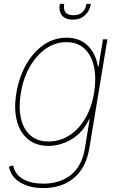

<svg xmlns="http://www.w3.org/2000/svg" viewBox="-20 -747 624 983"><path d="M201.7 215.9Q133.5 215.9 85.4 188.4Q37.3 160.9 25.6 106.5L46.9 99.4Q57.5 147.4 98.7 170.3Q139.9 193.2 201.7 193.2Q286.9 193.2 343.4 148.1Q399.9 103 414.8 11.4L438.9 -136.4H436.1Q404.1 -68.2 346.8 -34.1Q289.4 0 228.7 0Q164.8 0 123.2 -34.4Q81.7 -68.9 66.1 -130Q50.4 -191.1 63.9 -271.3Q77.4 -352.3 113.6 -416.2Q149.9 -480.1 203.1 -517Q256.4 -554 321 -554Q387.1 -554 428.4 -514.2Q469.8 -474.4 481.5 -406.2H484.4L507.1 -545.5H529.8L437.5 11.4Q420.5 112.6 358.5 164.2Q296.5 215.9 201.7 215.9ZM228.7 -22.7Q285.5 -22.7 333.6 -52.9Q381.7 -83.1 415.3 -138.8Q448.9 -194.6 461.6 -271.3Q473.7 -345.2 461.5 -403.9Q449.2 -462.7 413.5 -497Q377.8 -531.2 319.6 -531.2Q262.1 -531.2 213.6 -497Q165.1 -462.7 131.9 -403.9Q98.7 -345.2 86.6 -271.3Q74.6 -197.4 87.2 -141.5Q99.8 -85.6 135.5 -54.2Q171.2 -22.7 228.7 -22.7ZM422.6 -727.3H445.3Q438.9 -690 414.2 -668.1Q389.6 -646.3 352.3 -646.3Q315 -646.3 297.4 -668.1Q279.8 -690 286.2 -727.3H308.9Q299 -669 355.8 -669Q412.6 -669 422.6 -727.3Z"/></svg>

Font: Inter Thin  BETA
Style: Italic
Weight: 100
Italic angle: -9.39999°
Designer: Rasmus Andersson
Foundry: rsms
Version: Version 3.011;git-f93a4a705